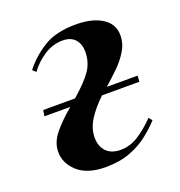

<svg xmlns="http://www.w3.org/2000/svg" viewBox="-105 -622 682 726"><g transform="rotate(-20 236.0 -259.0)"><path d="M429 -246H279Q241 -210 219.5 -175.5Q198 -141 198 -105Q198 -70 218 -49Q238 -28 276 -28Q313 -28 347 -49.5Q381 -71 415 -106L426 -92Q403 -67 372 -42.5Q341 -18 298.5 -2Q256 14 201 14Q127 14 88.5 -20.5Q50 -55 50 -101Q50 -139 77.5 -173Q105 -207 151 -246H47L51 -270H179Q232 -316 254 -348.5Q276 -381 276 -423Q276 -454 259 -473Q242 -492 209 -492Q170 -492 135 -469.5Q100 -447 76 -414L63 -426Q96 -469 146 -500.5Q196 -532 277 -532Q342 -532 382 -507Q422 -482 422 -436Q422 -403 404 -373.5Q386 -344 359 -318Q332 -292 307 -270H431Z"/></g></svg>

Font: Literata 72pt
Style: Bold Italic
Weight: 700
Italic angle: -2°
Designer: Latin by Veronika Burian and Jose Scaglione. Greek by Irene Vlachou. Cyrillic by Vera Evstafieva
Foundry: TypeTogether
Version: Version 3.002